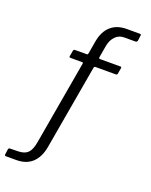

<svg xmlns="http://www.w3.org/2000/svg" viewBox="-261 -830 857 1088"><g transform="rotate(20 167.5 -286.0)"><path d="M355 -521 349 -487Q348 -479 338 -479H217Q210 -479 208 -471L119 39Q108 102 72 136Q36 170 -25 170H-85Q-91 170 -93.5 167Q-96 164 -94 159L-90 129Q-88 121 -80 121L-30 120Q8 119 27 100Q46 81 54 35L142 -471Q144 -479 137 -479H66Q58 -479 59 -487L65 -521Q67 -530 76 -530H145Q150 -530 151.5 -532Q153 -534 154 -539L167 -615Q178 -677 214.5 -709.5Q251 -742 310 -742H389Q399 -742 396 -732L392 -701Q389 -692 380 -692H312Q282 -692 260.5 -670.5Q239 -649 232 -613L219 -538V-536Q219 -530 226 -530H349Q357 -530 355 -521Z"/></g></svg>

Font: Libre Franklin Light
Style: Regular
Weight: 300
Designer: Pablo Impallari, Rodrigo Fuenzalida
Foundry: Impallari Type
Version: Version 1.002; ttfautohint (v1.5)